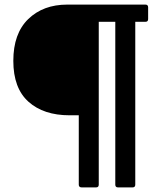

<svg xmlns="http://www.w3.org/2000/svg" viewBox="-20 -738 703 836"><path d="M557 78H494Q482 78 482 66V-643H410V66Q410 78 398 78H336Q323 78 323 66V-236H283Q170 -236 104 -295Q38 -354 38 -473Q38 -592 103 -655Q168 -718 273 -718H613Q625 -718 625 -706V-655Q625 -643 613 -643H569V66Q569 78 557 78Z"/></svg>

Font: Sanchez
Style: Regular
Weight: 400
Designer: Daniel Hernández
Foundry: LatinoType
Version: Version 1.001